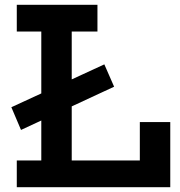

<svg xmlns="http://www.w3.org/2000/svg" viewBox="-20 -775 745 795"><path d="M67 -237 27 -331 412 -508.5 452.5 -416ZM49.5 -644.5V-755H383.5V-644.5H277V-110.5H606.5V0H49.5V-110.5H151V-644.5ZM685 -269.5V0H559V-269.5Z"/></svg>

Font: Hepta Slab SemiBold
Style: Regular
Weight: 600
Designer: Michael LaGattuta
Foundry: Michael LaGattuta
Version: Version 1.102